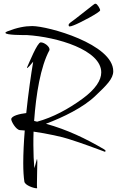

<svg xmlns="http://www.w3.org/2000/svg" viewBox="-20 -931 624 1024"><path d="M351 -790C356 -790 363 -792 373 -796C401 -806 514 -865 514 -876C514 -876 514 -877 514 -878C514 -883 499 -911 490 -911C486 -911 484 -911 476 -904C470 -900 369 -819 357 -812C350 -807 346 -802 346 -798C346 -793 348 -790 351 -790ZM174 73C177 73 178 73 178 72C177 69 177 60 177 49C177 16 179 -42 179 -67C179 -78 178 -83 177 -83C176 -83 170 -54 163 -34C160 -70 158 -113 158 -157C158 -180 158 -205 159 -229C231 -219 316 -200 345 -190C422 -166 497 -137 533 -124C534 -123 536 -122 538 -122C541 -122 543 -123 543 -126C543 -129 540 -132 533 -136C437 -192 340 -239 225 -271C316 -305 425 -358 489 -420C548 -476 584 -511 584 -551C584 -696 236 -792 152 -792C113 -792 71 -784 20 -764C13 -761 9 -759 9 -756C9 -743 107 -744 123 -744C286 -734 520 -664 520 -545C520 -504 491 -456 418 -403C345 -350 263 -305 178 -282L162 -286C172 -427 196 -576 244 -664V-667C244 -676 238 -684 227 -693C216 -701 206 -705 197 -705C179 -705 135 -595 124 -571V-568C128 -568 142 -583 157 -602C146 -537 131 -435 120 -328C85 -324 40 -313 40 -295C40 -283 65 -239 86 -237L112 -235C107 -174 104 -112 104 -61C104 -21 106 12 110 38C114 58 161 73 174 73Z"/></svg>

Font: Comforter
Style: Regular
Weight: 400
Designer: Robert E. Leuschke
Foundry: Robert E. Leuschke
Version: Version 1.013; ttfautohint (v1.8.3)